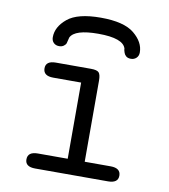

<svg xmlns="http://www.w3.org/2000/svg" viewBox="-75 -703 674 767"><g transform="rotate(10 262.5 -319.5)"><path d="M450 -529Q450 -515 441 -506.5Q432 -498 419 -498Q413 -498 408 -499.5Q403 -501 399.5 -504Q396 -507 394 -510Q392 -513 390.5 -517Q389 -521 388.5 -523.5Q388 -526 387 -529L387 -533Q376 -574 274 -574Q179 -574 162 -539Q161 -537 159.5 -529Q158 -521 156 -515Q154 -509 146.5 -503.5Q139 -498 128 -498Q114 -498 105.5 -506.5Q97 -515 97 -529Q97 -571 138 -605Q179 -639 273 -639Q367 -639 408.5 -605Q450 -571 450 -529ZM78 -30Q78 -61 119 -61H240V-370H127Q86 -370 86 -401Q86 -431 127 -431H269Q294 -431 301.5 -422.5Q309 -414 309 -390V-61H414Q455 -61 455 -30Q455 0 414 0H119Q78 0 78 -30Z"/></g></svg>

Font: CMU Typewriter Text
Style: Regular
Weight: 500
Monospace: yes
Version: Version 0.7.0